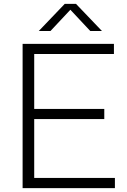

<svg xmlns="http://www.w3.org/2000/svg" viewBox="-20 -965 654 985"><path d="M96 0V-740H564.5V-688H155.5V-406H515V-354H155.5V-52H569.5V0ZM179 -806 312 -945H370L503 -806H443L341 -915L239 -806Z"/></svg>

Font: Encode Sans Semi Expanded Light
Style: Regular
Weight: 300
Width: 6
Designer: Multiple Designers
Foundry: Impallari Type
Version: Version 3.000; ttfautohint (v1.8.3) -l 8 -r 50 -G 200 -x 14 